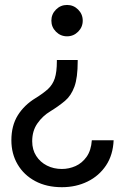

<svg xmlns="http://www.w3.org/2000/svg" viewBox="-20 -570 500 783"><path d="M296.9 -325.2V-320.3Q296.9 -252.9 283.4 -216.3Q270 -179.7 245.1 -158.7Q220.2 -137.7 185.5 -116.2Q154.3 -97.7 132.8 -67.1Q111.3 -36.6 111.3 5.9Q111.3 40.5 127.7 65.9Q144 91.3 171.4 105.2Q198.7 119.1 232.4 119.1Q261.2 119.1 288.1 107.2Q314.9 95.2 333.3 69.3Q351.6 43.5 354.5 2H443.4Q440.9 62 412.4 104.7Q383.8 147.5 336.9 170.4Q290 193.4 232.4 193.4Q169.9 193.4 123.5 168.5Q77.1 143.6 51.8 100.3Q26.4 57.1 26.4 2Q26.4 -57.6 52.5 -99.6Q78.6 -141.6 125 -169.9Q156.7 -189.5 175.8 -207Q194.8 -224.6 203.4 -250.5Q211.9 -276.4 211.9 -320.3V-325.2ZM253.4 -549.8Q279.8 -549.8 298.6 -531Q317.4 -512.2 317.4 -485.8Q317.4 -459.5 298.6 -440.7Q279.8 -421.9 253.4 -421.9Q227.1 -421.9 208.3 -440.7Q189.5 -459.5 189.5 -485.8Q189.5 -512.2 208.3 -531Q227.1 -549.8 253.4 -549.8Z"/></svg>

Font: Inter Tight
Style: Regular
Weight: 400
Designer: Rasmus Andersson
Foundry: rsms
Version: Version 3.002